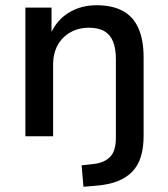

<svg xmlns="http://www.w3.org/2000/svg" viewBox="-20 -521 644 734"><path d="M299 193 292 111 338 106Q380 101 401.5 78Q423 55 423 7V-295Q423 -335 412.5 -361.5Q402 -388 379.5 -401.5Q357 -415 320 -415Q280 -415 248.5 -397Q217 -379 200 -347.5Q183 -316 183 -275V0H77V-492H177V-388H172Q195 -443 242 -472Q289 -501 349 -501Q409 -501 449 -479.5Q489 -458 509 -413.5Q529 -369 529 -301V-2Q529 44 518.5 78Q508 112 486 135Q464 158 430 171.5Q396 185 347 189Z"/></svg>

Font: NunitoSans_10ptSemiBold
Style: Regular
Weight: 600
Designer: Vernon Adams
Foundry: Vernon Adams
Version: Version 3.101;gftools[0.9.27]